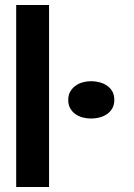

<svg xmlns="http://www.w3.org/2000/svg" viewBox="-20 -751 538 771"><path d="M177 0H45V-731H177ZM254 -350Q254 -369 262 -383Q270 -397 283 -406.5Q296 -416 312.5 -420.5Q329 -425 346 -425Q363 -425 380 -420.5Q397 -416 410 -407Q423 -398 431 -384Q439 -370 439 -350Q439 -330 431 -316Q423 -302 410 -293Q397 -284 380.5 -279.5Q364 -275 346 -275Q328 -275 311.5 -279.5Q295 -284 282.5 -293Q270 -302 262 -316Q254 -330 254 -350Z"/></svg>

Font: Gamine
Style: Bold
Weight: 700
Designer: Tapiwanashe Sebastian Garikayi
Version: Version 1.000